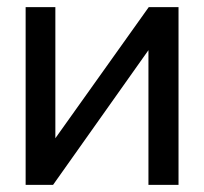

<svg xmlns="http://www.w3.org/2000/svg" viewBox="-20 -520 574 540"><path d="M135.7 -500H52.1V0H129.2L397.5 -378.9V0H482.1V-500H398.4L135.7 -131.2Z"/></svg>

Font: Overused Grotesk Light
Style: Regular
Weight: 300
Designer: RandomMaerks
Version: Version 0.005